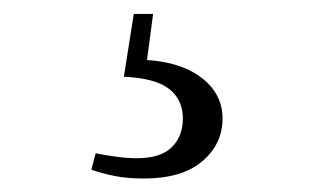

<svg xmlns="http://www.w3.org/2000/svg" viewBox="-20 -22 475 279"><path d="M160 89.5 174.4 -1.8H202.5L191.5 81.2L177.6 64.5Q237.3 65.3 270.3 89.1Q303.4 112.9 303.4 150.3Q303.4 187.3 273.9 212.4Q244.4 237.4 188.7 237.4Q164.7 237.4 146.5 233.7Q128.2 230 112.8 224.6L119 200.7Q134.6 203.9 150.1 205.9Q165.5 207.9 179.2 207.9Q213.1 207.9 229.4 192.1Q245.7 176.3 245.7 149.9Q245.7 123.1 226 107.4Q206.3 91.7 160 89.5Z"/></svg>

Font: Noto Serif JP
Style: Regular
Weight: 200
Designer: Ryoko NISHIZUKA 西塚涼子 (kana & ideographs); Frank Grießhammer (Latin, Greek & Cyrillic); Wenlong ZHANG 张文龙 (bopomofo); San
Foundry: Adobe
Version: Version 2.001;hotconv 1.1.0;makeotfexe 2.6.0